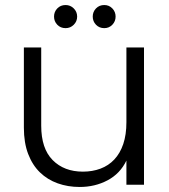

<svg xmlns="http://www.w3.org/2000/svg" viewBox="-20 -735 673 764"><path d="M553 0H483V-96Q458 -44 408 -17.5Q358 9 297 9Q250 9 209.5 -5.5Q169 -20 139 -49Q109 -78 92 -122.5Q75 -167 75 -227V-546H144V-235Q144 -144 189.5 -98Q235 -52 310 -52Q348 -52 380 -64Q412 -76 435 -100.5Q458 -125 470.5 -162Q483 -199 483 -249V-546H553ZM241 -623Q221 -623 208 -636.5Q195 -650 195 -669Q195 -688 208 -701.5Q221 -715 241 -715Q260 -715 273.5 -701.5Q287 -688 287 -669Q287 -650 273.5 -636.5Q260 -623 241 -623ZM395 -623Q375 -623 362 -636.5Q349 -650 349 -669Q349 -688 362 -701.5Q375 -715 395 -715Q414 -715 427 -701.5Q440 -688 440 -669Q440 -650 427 -636.5Q414 -623 395 -623Z"/></svg>

Font: SVN-Poppins Light
Style: Regular
Weight: 300
Designer: Ninad Kale (Devanagari), Jonny Pinhorn (Latin)
Foundry: Indian Type Foundry
Version: Version 3.002 2017; ttfautohint (v1.8.3)